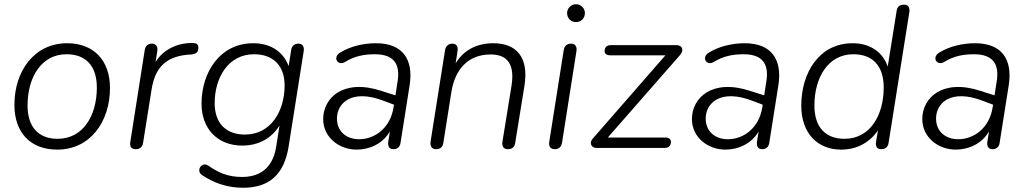

<svg xmlns="http://www.w3.org/2000/svg" viewBox="-20 -698 4840 906"><path d="M250 8C406 8 499 -124 499 -283C499 -414 421 -494 297 -494C141 -494 48 -362 48 -203C48 -71 125 8 250 8ZM252 -43C163 -43 110 -97 110 -200C110 -333 175 -442 294 -442C384 -442 437 -388 437 -285C437 -152 372 -43 252 -43Z M620 6C640 6 652 -4 655 -23L695 -274C710 -369 753 -430 867 -440L883 -441C908 -444 916 -453 916 -473C916 -490 907 -496 882 -495C813 -494 749 -463 714 -405L722 -456C726 -479 716 -492 697 -492C678 -492 666 -482 663 -462L595 -29C591 -6 600 6 620 6Z M1127 188C1251 188 1321 125 1342 -7L1413 -456C1417 -478 1407 -492 1389 -492C1369 -492 1357 -482 1354 -462L1342 -386C1315 -459 1251 -494 1175 -494C1018 -494 931 -357 931 -209C931 -90 1007 -11 1123 -11C1202 -11 1263 -47 1299 -106L1283 -4C1267 92 1210 137 1122 137C1057 137 1012 118 962 83C931 63 904 108 932 127C985 164 1051 188 1127 188ZM1136 -63C1046 -63 993 -117 993 -211C993 -333 1058 -442 1179 -442C1269 -442 1323 -388 1323 -295C1323 -172 1257 -63 1136 -63Z M1663 8C1723 8 1786 -19 1820 -78L1812 -29C1809 -7 1818 6 1836 6C1855 6 1867 -4 1870 -24L1913 -296C1932 -418 1880 -494 1754 -494C1696 -494 1635 -480 1587 -451C1547 -429 1573 -384 1609 -406C1652 -433 1698 -442 1749 -442C1837 -442 1870 -397 1856 -313L1846 -248L1780 -269C1601 -328 1505 -237 1505 -136C1505 -50 1580 8 1663 8ZM1570 -139C1570 -210 1638 -282 1794 -221L1839 -204L1837 -191C1822 -96 1751 -41 1674 -41C1619 -41 1570 -74 1570 -139Z M2037 6C2058 6 2069 -4 2072 -24L2110 -264C2127 -371 2189 -441 2295 -441C2376 -441 2409 -393 2394 -295L2351 -30C2347 -7 2357 6 2376 6C2397 6 2408 -4 2411 -23L2455 -295C2476 -430 2415 -494 2308 -494C2227 -494 2166 -459 2130 -399L2139 -457C2143 -479 2133 -492 2115 -492C2096 -492 2083 -481 2080 -461L2012 -31C2008 -8 2018 6 2037 6Z M2597 6C2617 6 2628 -4 2632 -24L2700 -456C2704 -478 2694 -492 2675 -492C2655 -492 2643 -481 2640 -461L2572 -30C2568 -7 2578 6 2597 6ZM2698 -594C2722 -594 2740 -612 2740 -636C2740 -659 2722 -678 2698 -678C2674 -678 2656 -659 2656 -636C2656 -612 2674 -594 2698 -594Z M2795 0H3117C3135 0 3146 -11 3146 -29C3146 -41 3136 -49 3120 -49H2848L3187 -436C3210 -461 3200 -485 3172 -485H2862C2844 -485 2833 -475 2833 -457C2833 -445 2842 -437 2859 -437H3120L2778 -45C2758 -24 2770 0 2795 0Z M3403 8C3463 8 3526 -19 3560 -78L3552 -29C3549 -7 3558 6 3576 6C3595 6 3607 -4 3610 -24L3653 -296C3672 -418 3620 -494 3494 -494C3436 -494 3375 -480 3327 -451C3287 -429 3313 -384 3349 -406C3392 -433 3438 -442 3489 -442C3577 -442 3610 -397 3596 -313L3586 -248L3520 -269C3341 -328 3245 -237 3245 -136C3245 -50 3320 8 3403 8ZM3310 -139C3310 -210 3378 -282 3534 -221L3579 -204L3577 -191C3562 -96 3491 -41 3414 -41C3359 -41 3310 -74 3310 -139Z M3949 8C4025 8 4085 -27 4123 -83L4114 -30C4110 -7 4119 6 4138 6C4158 6 4170 -4 4173 -24L4271 -641C4274 -664 4265 -676 4246 -676C4226 -676 4214 -667 4211 -647L4169 -384C4143 -459 4078 -494 4003 -494C3847 -494 3761 -357 3761 -199C3761 -71 3836 8 3949 8ZM3965 -43C3876 -43 3823 -97 3823 -200C3823 -333 3888 -442 4007 -442C4097 -442 4150 -388 4150 -285C4150 -153 4085 -43 3965 -43Z M4490 8C4550 8 4613 -19 4647 -78L4639 -29C4636 -7 4645 6 4663 6C4682 6 4694 -4 4697 -24L4740 -296C4759 -418 4707 -494 4581 -494C4523 -494 4462 -480 4414 -451C4374 -429 4400 -384 4436 -406C4479 -433 4525 -442 4576 -442C4664 -442 4697 -397 4683 -313L4673 -248L4607 -269C4428 -328 4332 -237 4332 -136C4332 -50 4407 8 4490 8ZM4397 -139C4397 -210 4465 -282 4621 -221L4666 -204L4664 -191C4649 -96 4578 -41 4501 -41C4446 -41 4397 -74 4397 -139Z"/></svg>

Font: SN Pro Light
Style: Italic
Weight: 300
Italic angle: -8.99998°
Designer: Tobias Whetton
Foundry: Supernotes
Version: Version 1.001;Glyphs 3.2 (3249)